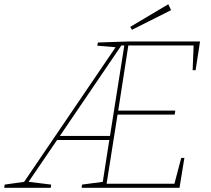

<svg xmlns="http://www.w3.org/2000/svg" viewBox="-55 -888 996 908"><path d="M-35 0 -33 -15 66 -29 55 -22 496 -671 499 -664 405 -672 408 -687 556 -692H891L870 -556H856L861 -680L867 -673H545L553 -680L503 -358L497 -365H774L771 -346H494L502 -353L448 -12L442 -19H776L768 -12L802 -141H817L794 0H331L333 -15L438 -29L430 -21L463 -233L469 -226H208L219 -232L76 -22L73 -29L187 -15L185 0ZM224 -239 221 -245H472L464 -238L534 -680L540 -673H512L523 -679ZM569 -747 561 -761 741 -868 754 -840Z"/></svg>

Font: Bitter Thin Thin
Style: Italic
Weight: 250
Italic angle: -9°
Version: Version 2.002